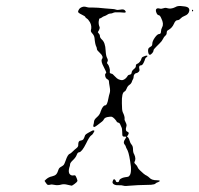

<svg xmlns="http://www.w3.org/2000/svg" viewBox="-20 -630 662 638"><path d="M283 -194Q291 -199 294 -195Q294 -194 290 -187.5Q286 -181 283 -180Q277 -176 266 -153Q252 -125 243 -124Q238 -124 235 -115.5Q232 -107 222.5 -98Q213 -89 213 -84.5Q213 -80 210 -72Q206 -56 213 -50Q218 -46 223 -47Q228 -48 230 -47Q232 -45 235 -37.5Q238 -30 237 -28Q236 -25 228 -19Q220 -13 218 -13Q216 -13 204.5 -16Q193 -19 185 -17Q172 -13 159 -16Q152 -18 146 -16Q140 -15 138 -16Q136 -17 132 -23L128 -29L133 -34Q142 -42 153 -44Q162 -46 166.5 -50.5Q171 -55 175 -68Q177 -73 185 -77Q190 -80 192 -82.5Q194 -85 198 -96Q205 -117 212 -119Q215 -120 221.5 -126.5Q228 -133 234.5 -138Q241 -143 240 -150Q240 -163 249 -163Q254 -164 256.5 -166.5Q259 -169 263 -181Q265 -184 272 -188Q279 -192 283 -194ZM618 -596Q619 -599 621 -597Q623 -595 621 -593Q619 -591 618 -593ZM254 -607Q260 -609 268 -606.5Q276 -604 287 -605Q304 -605 330 -602Q338 -601 349.5 -600.5Q361 -600 365.5 -598Q370 -596 380 -598Q393 -601 397 -593Q400 -588 393 -588L379 -589Q361 -590 356.5 -587.5Q352 -585 347 -585Q342 -585 337 -581.5Q332 -578 327 -576.5Q322 -575 318.5 -572Q315 -569 312 -569Q309 -569 308 -559Q307 -549 311 -540Q312 -536 309 -530L305 -523L308 -519Q312 -515 312 -510Q312 -505 318 -499Q330 -489 331 -462Q332 -444 336 -437Q340 -430 337 -425Q334 -420 338 -417Q341 -414 343.5 -405.5Q346 -397 345 -393Q343 -386 351 -385Q354 -385 361 -377Q368 -369 375 -366Q382 -363 388 -364Q398 -367 405 -379Q406 -381 411.5 -382Q417 -383 417.5 -389Q418 -395 425 -400.5Q432 -406 431.5 -411Q431 -416 436 -418Q440 -419 444.5 -424.5Q449 -430 450 -435Q451 -440 457 -442Q470 -448 470 -443L467 -440Q463 -438 462 -433.5Q461 -429 457 -421Q453 -413 449 -413Q440 -413 443 -401Q445 -395 440.5 -391Q436 -387 433 -387Q430 -387 427 -383.5Q424 -380 424 -375Q424 -370 422 -367Q420 -364 418 -358Q416 -352 410 -348Q404 -344 401 -336Q398 -328 394 -326Q384 -322 385 -287Q385 -263 388 -257Q395 -243 394 -235Q393 -232 397.5 -223.5Q402 -215 400 -210Q395 -195 404 -192Q411 -189 405 -181L402 -176L406 -173Q409 -169 411 -161.5Q413 -154 417.5 -149Q422 -144 422 -133.5Q422 -123 426 -117Q433 -102 427 -92Q425 -89 430.5 -84Q436 -79 438 -73Q439 -70 444.5 -64.5Q450 -59 456.5 -53.5Q463 -48 468 -46Q473 -43 477 -39Q484 -31 502 -31Q510 -31 511 -29Q512 -28 509 -27Q508 -26 506 -25Q499 -23 496.5 -20Q494 -17 482 -16Q430 -15 412 -13Q396 -11 390 -13Q384 -15 374 -14.5Q364 -14 358.5 -17.5Q353 -21 354 -26Q357 -38 362 -33Q365 -30 365 -28Q365 -26 368 -25Q371 -24 373.5 -25.5Q376 -27 376 -29Q376 -33 382 -36.5Q388 -40 395 -41Q405 -42 407.5 -43.5Q410 -45 413 -51Q416 -59 415 -76Q410 -117 404 -130Q398 -141 398 -143Q398 -145 394 -150Q388 -157 396 -168Q400 -174 400 -175Q400 -176 394 -176Q390 -176 388.5 -177Q387 -178 386.5 -181.5Q386 -185 386 -193Q386 -203 383.5 -207.5Q381 -212 379.5 -216.5Q378 -221 373 -222.5Q368 -224 368 -225.5Q368 -227 361 -235Q355 -241 351.5 -242Q348 -243 337 -241Q328 -239 325.5 -234Q323 -229 319 -226Q315 -223 304 -214.5Q293 -206 291 -208.5Q289 -211 290.5 -215.5Q292 -220 292.5 -226.5Q293 -233 302.5 -241Q312 -249 315 -261Q322 -280 330 -280Q336 -280 340 -302Q342 -313 344.5 -320.5Q347 -328 344.5 -341.5Q342 -355 342 -359.5Q342 -364 337 -366.5Q332 -369 330 -375.5Q328 -382 330.5 -385Q333 -388 333 -389.5Q333 -391 325 -407Q314 -427 319 -434Q325 -442 312 -454Q302 -463 302 -467Q302 -471 300 -475Q296 -482 294 -504Q293 -512 287 -518.5Q281 -525 282 -529Q286 -543 279 -556Q273 -566 268.5 -568.5Q264 -571 263.5 -573.5Q263 -576 253.5 -580.5Q244 -585 241 -588Q238 -591 241 -596Q244 -604 254 -607ZM562 -606Q570 -611 581 -610Q598 -609 604 -605.5Q610 -602 609 -594Q607 -582 593 -577Q585 -574 580 -568.5Q575 -563 570 -563Q563 -563 558 -551Q552 -537 539 -530Q534 -528 534 -521.5Q534 -515 529.5 -511.5Q525 -508 521.5 -500.5Q518 -493 510.5 -486Q503 -479 499.5 -475Q496 -471 493 -468Q490 -465 490 -461.5Q490 -458 485.5 -453Q481 -448 478 -448Q474 -448 472.5 -456.5Q471 -465 474 -470Q477 -473 481.5 -475.5Q486 -478 486 -484Q486 -493 494.5 -505Q503 -517 509 -517Q515 -517 515 -526Q515 -532 519 -540Q525 -551 516 -569Q512 -579 507.5 -579.5Q503 -580 500 -587Q495 -599 502 -602Q506 -603 511 -601.5Q516 -600 523 -602.5Q530 -605 535 -603Q548 -599 562 -606Z"/></svg>

Font: TT2020 Style D
Style: Italic
Weight: 400
Italic angle: -15°
Version: Version 0.2.000